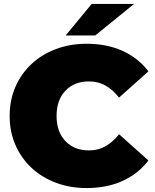

<svg xmlns="http://www.w3.org/2000/svg" viewBox="-20 -938 784 974"><path d="M419 16Q335 16 263.5 -11Q192 -38 140 -86.5Q88 -135 58.5 -202Q29 -269 29 -350Q29 -431 58.5 -498Q88 -565 140 -613.5Q192 -662 263.5 -689Q335 -716 419 -716Q522 -716 601.5 -680Q681 -644 733 -576L584 -443Q553 -482 516 -503.5Q479 -525 431 -525Q357 -525 312 -478Q267 -431 267 -350Q267 -269 312 -222Q357 -175 431 -175Q479 -175 516 -196.5Q553 -218 584 -257L733 -124Q681 -56 601.5 -20Q522 16 419 16ZM313 -758 445 -918H660L463 -758Z"/></svg>

Font: Montserrat-Alt1 Black
Style: Regular
Weight: 900
Designer: Differentunic
Foundry: Differentunic
Version: Version 7.222